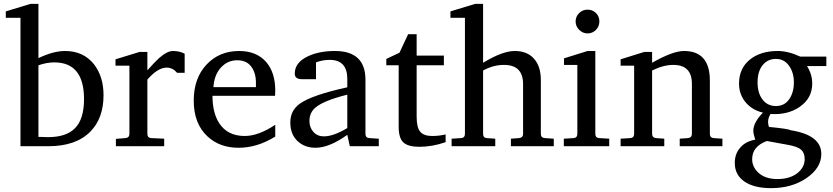

<svg xmlns="http://www.w3.org/2000/svg" viewBox="-20 -757 4315 994"><path d="M516 -264Q516 -145 448 -76Q374 0 230 0H86V-665H10V-698L138 -737H179V-456Q256 -493 317 -493Q411 -493 466 -425Q516 -361 516 -264ZM415 -244Q415 -434 261 -434Q222 -434 179 -419V-48Q178 -48 197 -48Q216 -47 228 -47Q321 -47 366 -91Q415 -138 415 -244Z M936 -380H897Q874 -407 843 -407Q797 -407 743 -345V-64Q743 -43 764 -42L830 -39V0H580V-38L629 -42Q650 -44 650 -64V-417H578V-450L702 -488H743V-393Q786 -441 802 -455Q845 -493 875 -493Q910 -493 936 -479Z M1405 -50Q1312 8 1215 8Q1117 8 1054 -51Q983 -117 983 -236Q983 -352 1049 -422.5Q1115 -493 1218 -493Q1308 -493 1358 -436Q1405 -381 1405 -289Q1405 -270 1404 -261H1080Q1080 -173 1115 -119Q1158 -53 1247 -53Q1318 -53 1405 -111ZM1305 -306V-328Q1305 -380 1280.5 -412.5Q1256 -445 1208 -445Q1158 -445 1123.5 -407Q1089 -369 1085 -306Z M1941 0H1791L1778 -59Q1685 8 1613 8Q1557 8 1520 -27Q1483 -62 1483 -123Q1483 -185 1532 -220Q1595 -265 1778 -305V-348Q1778 -447 1687 -447Q1649 -447 1616 -434V-347H1543Q1506 -347 1506 -376Q1506 -433 1573 -465Q1631 -493 1714 -493Q1872 -493 1872 -344V-64Q1872 -43 1893 -42L1941 -39ZM1778 -94V-267Q1655 -236 1613 -200Q1582 -174 1582 -130Q1582 -97 1602.5 -74Q1623 -51 1657 -51Q1706 -51 1778 -94Z M2287 -21Q2218 3 2151 3Q2093 3 2068.5 -19.5Q2044 -42 2044 -100V-419H1980V-452L2048 -484L2093 -580H2137V-469H2278V-419H2137V-153Q2137 -96 2156 -74.5Q2175 -53 2217 -53Q2253 -53 2287 -61Z M2847 0H2625V-39L2666 -42Q2688 -44 2688 -64V-322Q2688 -421 2589 -421Q2534 -421 2481 -392V-64Q2481 -43 2501 -42L2544 -39V0H2318V-39L2366 -42Q2387 -43 2387 -64V-665H2312V-698L2440 -737H2481V-432Q2581 -493 2645 -493Q2706 -493 2741 -457Q2780 -417 2780 -343V-64Q2780 -43 2802 -42L2847 -39Z M3083 -646Q3083 -620 3065 -602Q3047 -584 3022 -584Q2997 -584 2978.5 -602.5Q2960 -621 2960 -646Q2960 -671 2978 -689Q2996 -707 3022 -707Q3048 -707 3065.5 -689.5Q3083 -672 3083 -646ZM3134 0H2899V-39L2948 -42Q2969 -43 2969 -64V-421H2900V-455L3022 -493H3062V-64Q3062 -43 3083 -42L3134 -39Z M3720 0H3499V-39L3541 -42Q3562 -44 3562 -64V-323Q3562 -421 3466 -421Q3414 -421 3356 -392V-64Q3356 -44 3377 -42L3419 -39V0H3193V-39L3242 -42Q3263 -43 3263 -64V-417H3193V-450L3315 -488H3356V-432Q3463 -493 3521 -493Q3655 -493 3655 -340V-64Q3655 -43 3676 -42L3720 -39Z M4258 -415H4158Q4185 -372 4185 -325Q4185 -248 4119 -203Q4057 -161 3969 -167Q3949 -135 3961 -100Q4063 -90 4072 -83Q4232 -58 4232 40Q4232 112 4156 164.5Q4080 217 3972 217Q3883 217 3833.5 182.5Q3784 148 3784 87Q3784 41 3810 10Q3838 -25 3890 -34Q3880 -64 3880 -80Q3880 -123 3930 -174Q3877 -186 3843 -224Q3806 -266 3806 -324Q3806 -402 3861 -447.5Q3916 -493 4007 -493Q4060 -493 4123 -464H4258ZM4090 -331Q4090 -381 4065 -416.5Q4040 -452 3997 -452Q3954 -452 3928 -419.5Q3902 -387 3902 -330Q3902 -277 3926 -244Q3952 -208 3997 -208Q4041 -208 4065.5 -243Q4090 -278 4090 -331ZM4146 67Q4146 35 4128 18.5Q4110 2 4060 -7Q4010 -16 3950 -27Q3874 1 3874 67Q3874 107 3906 137Q3942 170 4005 170Q4071 170 4111 137Q4146 107 4146 67Z"/></svg>

Font: Apparatus SIL
Style: Regular
Weight: 400
Version: Version 1.0